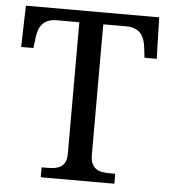

<svg xmlns="http://www.w3.org/2000/svg" viewBox="-52 -761 716 808"><g transform="rotate(5 306.5 -357.0)"><path d="M356 -113.8Q356 -90.3 362.5 -76.2Q369.1 -62 380.1 -54.4Q391.1 -46.9 406.2 -44.4Q421.4 -42 438 -42H460.9V0H149.9V-42H172.9Q189.5 -42 204.3 -44.2Q219.2 -46.4 230.5 -53.2Q241.7 -60.1 248.3 -73.5Q254.9 -86.9 254.9 -108.9V-664.1H159.2Q137.2 -664.1 122.3 -657.5Q107.4 -650.9 97.9 -639.6Q88.4 -628.4 83.7 -613.5Q79.1 -598.6 77.1 -582L71.8 -539.1H20L24.9 -713.9H587.9L592.8 -539.1H541L536.1 -582Q534.2 -598.6 529.3 -613.5Q524.4 -628.4 515.1 -639.6Q505.9 -650.9 490.7 -657.5Q475.6 -664.1 453.1 -664.1H356Z"/></g></svg>

Font: Droid Serif
Style: Regular
Weight: 400
Designer: Monotype Design team
Foundry: Monotype Imaging Inc.
Version: Version 1.03